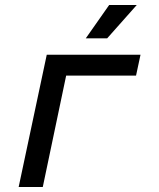

<svg xmlns="http://www.w3.org/2000/svg" viewBox="-20 -752 640 772"><path d="M55 0 168 -532H545L527 -448H246L152 0ZM325 -598 419 -732H530L411 -598Z"/></svg>

Font: Geist Mono Medium
Style: Italic
Weight: 500
Italic angle: -12°
Monospace: yes
Designer: Basement.studio, Andrés Briganti, Mateo Zaragoza
Foundry: Basement.studio, Vercel, Andrés Briganti, Guido Ferreyra, Mateo Zaragoza
Version: Version 1.500; ttfautohint (v1.8.4.7-5d5b)